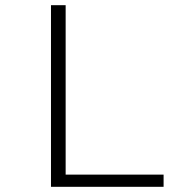

<svg xmlns="http://www.w3.org/2000/svg" viewBox="-20 -720 750 740"><path d="M233 -47H610.5V0H176.5V-700H233Z"/></svg>

Font: League Mono UltraLight
Style: Regular
Weight: 200
Width: 6
Designer: Tyler Finck
Foundry: The League of Moveable Type / Tyler Finck
Version: Version 2.210